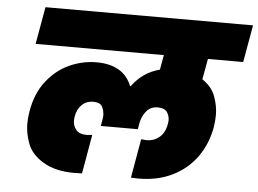

<svg xmlns="http://www.w3.org/2000/svg" viewBox="-52 -807 1165 868"><g transform="rotate(5 531.0 -372.5)"><path d="M872 -571 855 -477Q899 -448 914.5 -405Q930 -362 930 -322Q930 -295 925 -264Q911 -188 869 -129.5Q827 -71 760 -38Q693 -5 607 -5Q588 -5 572 -6L603 -183L629 -181Q661 -181 685.5 -201.5Q710 -222 717 -261Q719 -271 719 -280Q719 -300 707.5 -316.5Q696 -333 666 -333Q633 -333 614 -310Q595 -287 589 -256L584 -227H416L421 -256Q423 -267 423 -277Q423 -295 414 -314Q405 -333 372 -333Q342 -333 321.5 -313.5Q301 -294 295 -261Q293 -250 293 -240Q293 -216 308 -198.5Q323 -181 355 -181L381 -183L350 -6Q334 -5 315 -5Q229 -5 174 -38Q119 -71 101.5 -118Q84 -165 84 -208Q84 -234 89 -264Q103 -348 147 -403.5Q191 -459 250 -485.5Q309 -512 372 -512Q495 -512 532 -418H535Q583 -484 660 -504L672 -571H90L120 -740H1062L1032 -571Z"/></g></svg>

Font: Fz Poppins Black
Style: Italic
Weight: 900
Italic angle: -10°
Designer: Ninad Kale (Devanagari), Jonny Pinhorn (Latin)
Foundry: Indian Type Foundry
Version: Vit hóa bi Vntype.Com & FontZin.Com